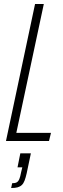

<svg xmlns="http://www.w3.org/2000/svg" viewBox="-20 -708 316 964"><path d="M10 0 156 -688H200L62 -41H236L226 0ZM36 236 41 212Q56 212 64 207.5Q72 203 77 191Q82 179 86 157L92 132H68L82 62H135L114 162Q109 184 103.5 198.5Q98 213 89.5 221Q81 229 68.5 232.5Q56 236 36 236Z"/></svg>

Font: Saira ExtraCondensed ExtraLight
Style: Italic
Weight: 250
Width: 2
Italic angle: -12°
Designer: Hector Gatti with collaboration of the Omnibus-Type team
Foundry: Omnibus-Type
Version: Version 1.101